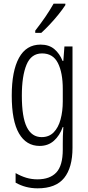

<svg xmlns="http://www.w3.org/2000/svg" viewBox="-20 -785 482 1046"><path d="M201 -542Q247 -542 276 -517.5Q305 -493 321 -453H325L331 -532H375V20Q375 128 329.5 184.5Q284 241 185 241Q119 241 65 210V158Q95 175 123.5 183.5Q152 192 184 192Q252 192 287 154.5Q322 117 322 30V-2Q322 -21 322.5 -43.5Q323 -66 325 -93H322Q305 -46 273.5 -18Q242 10 196 10Q123 10 83.5 -58Q44 -126 44 -264Q44 -398 83.5 -470Q123 -542 201 -542ZM209 -494Q150 -494 124.5 -432.5Q99 -371 99 -264Q99 -147 126 -92.5Q153 -38 207 -38Q247 -38 272.5 -64Q298 -90 310 -134.5Q322 -179 322 -233V-300Q322 -389 295.5 -441.5Q269 -494 209 -494ZM336 -757Q321 -734 298 -705.5Q275 -677 250 -650.5Q225 -624 205 -606H172V-618Q203 -658 227 -693Q251 -728 272 -765H336Z"/></svg>

Font: Noto Sans ExtraCondensed Light
Style: Regular
Weight: 300
Width: 2
Designer: Monotype Design Team
Foundry: Monotype Imaging Inc.
Version: Version 2.013; ttfautohint (v1.8.4.7-5d5b)